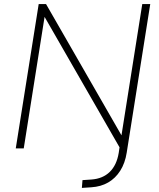

<svg xmlns="http://www.w3.org/2000/svg" viewBox="-20 -725 779 938"><path d="M380 193 383 155 427 152Q482 148 516 115Q550 82 560 22L567 -26V0L186 -663H201L96 0H57L169 -705H205L586 -42H570L675 -705H714L599 21Q591 72 567.5 109Q544 146 508.5 166.5Q473 187 426 190Z"/></svg>

Font: Mulish ExtraLight ExtraLight
Style: Italic
Weight: 250
Italic angle: -9°
Version: Version 3.603